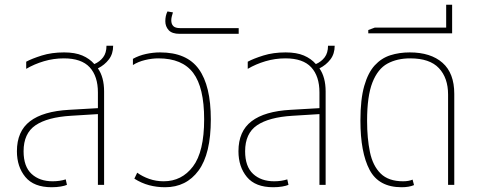

<svg xmlns="http://www.w3.org/2000/svg" viewBox="-20 -776 2009 806"><path d="M197 10Q122 10 86.5 -33Q51 -76 51 -141Q51 -225 106 -267Q161 -309 270 -315L391 -322V-388Q391 -456 356.5 -493.5Q322 -531 248 -531Q205 -531 164.5 -519Q124 -507 90 -487V-517Q114 -530 155.5 -543Q197 -556 249 -556Q295 -556 325.5 -543Q356 -530 376 -507Q399 -517 413 -535.5Q427 -554 427 -584H455Q455 -550 437 -526.5Q419 -503 391 -489Q417 -452 417 -392V0H391V-297L278 -290Q179 -284 129 -250Q79 -216 79 -141Q79 -77 112.5 -46Q146 -15 201 -15Q231 -15 256 -23L261 0Q252 4 235 7Q218 10 197 10Z M673 10Q638 10 606 1.5Q574 -7 544 -26L556 -51Q578 -35 606.5 -25Q635 -15 667 -15Q743 -15 790 -77Q837 -139 837 -275Q837 -409 791 -470Q745 -531 645 -531Q618 -531 589 -524Q560 -517 538 -503V-529Q563 -543 593 -549.5Q623 -556 652 -556Q764 -556 814.5 -486Q865 -416 865 -275Q865 -130 813.5 -60Q762 10 673 10Z M734 -634Q702 -634 688 -649.5Q674 -665 674 -687Q674 -710 683 -728L706 -724Q704 -718 701.5 -708.5Q699 -699 699 -691Q699 -675 707.5 -666.5Q716 -658 736 -658H982V-634Z M1127 10Q1052 10 1016.5 -33Q981 -76 981 -141Q981 -225 1036 -267Q1091 -309 1200 -315L1321 -322V-388Q1321 -456 1286.5 -493.5Q1252 -531 1178 -531Q1135 -531 1094.5 -519Q1054 -507 1020 -487V-517Q1044 -530 1085.5 -543Q1127 -556 1179 -556Q1225 -556 1255.5 -543Q1286 -530 1306 -507Q1329 -517 1343 -535.5Q1357 -554 1357 -584H1385Q1385 -550 1367 -526.5Q1349 -503 1321 -489Q1347 -452 1347 -392V0H1321V-297L1208 -290Q1109 -284 1059 -250Q1009 -216 1009 -141Q1009 -77 1042.5 -46Q1076 -15 1131 -15Q1161 -15 1186 -23L1191 0Q1182 4 1165 7Q1148 10 1127 10Z M1666 10Q1570 10 1531.5 -63Q1493 -136 1493 -270Q1493 -359 1509 -415Q1525 -471 1553 -501.5Q1581 -532 1618.5 -544Q1656 -556 1700 -556Q1788 -556 1837.5 -512.5Q1887 -469 1887 -382V0H1861V-379Q1861 -449 1822.5 -490Q1784 -531 1702 -531Q1647 -531 1606.5 -509Q1566 -487 1543.5 -430Q1521 -373 1521 -269Q1521 -195 1533 -137.5Q1545 -80 1578 -47.5Q1611 -15 1672 -15Q1696 -15 1712 -22L1718 1Q1697 10 1666 10Z M1526 -636V-650L1553 -660H1853V-756H1878V-636Z"/></svg>

Font: Noto Sans Thai SemCond Thin
Style: Regular
Weight: 100
Width: 4
Designer: Monotype Design Team
Foundry: Monotype Imaging Inc.
Version: Version 2.002; ttfautohint (v1.8.4.7-5d5b)